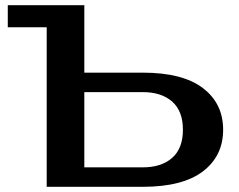

<svg xmlns="http://www.w3.org/2000/svg" viewBox="-20 -720 920 740"><path d="M530 -440Q684 -440 762 -380.5Q840 -321 840 -220Q840 -119 762 -59.5Q684 0 530 0H160V-615H10V-700H306L305 -699V-440ZM305 -365V-75H530Q602 -75 643.5 -111.5Q685 -148 685 -220Q685 -292 643.5 -328.5Q602 -365 530 -365Z"/></svg>

Font: Prosto One
Style: Regular
Weight: 400
Designer: Pavel Emelyanov and Jovanny lemonad
Foundry: Pavel Emelyanov and Jovanny Lemonad
Version: Version 1.001